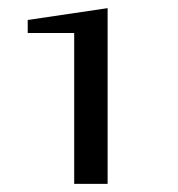

<svg xmlns="http://www.w3.org/2000/svg" viewBox="-20 -728 436 471"><path d="M162 -277V-647H48V-679L244 -708V-277Z"/></svg>

Font: Manuale Medium
Style: Regular
Weight: 500
Designer: Eduardo Tunni / Pablo Cosgaya
Foundry: Eduardo Tunni / Pablo Cosgaya
Version: Version 1.002